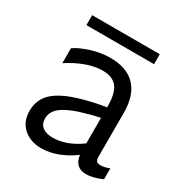

<svg xmlns="http://www.w3.org/2000/svg" viewBox="-147 -714 794 836"><g transform="rotate(30 250.0 -296.5)"><path d="M336 -50Q301 -23 258.5 -6.5Q216 10 175 10Q120 10 85 -21.5Q50 -53 50 -106Q50 -164 90.5 -201Q131 -238 220 -263Q276 -279 335 -288V-294Q335 -359 312 -388Q289 -417 240 -417Q198 -417 153.5 -400Q109 -383 70 -357V-432Q96 -451 145 -466.5Q194 -482 240 -482Q323 -482 366.5 -437Q410 -392 410 -303V-85Q410 -68 415.5 -61.5Q421 -55 435 -55Q456 -55 480 -65V-10Q466 -3 442.5 3.5Q419 10 400 10Q344 10 336 -50ZM195 -55Q230 -55 266 -68.5Q302 -82 335 -107V-235Q297 -228 236 -209Q177 -189 151 -166Q125 -143 125 -111Q125 -84 143.5 -69.5Q162 -55 195 -55ZM78 -603H418V-553H78Z"/></g></svg>

Font: Madhuban Light
Style: Regular
Weight: 300
Designer: jaikishan Patel
Foundry: MagicType
Version: Version 1.000